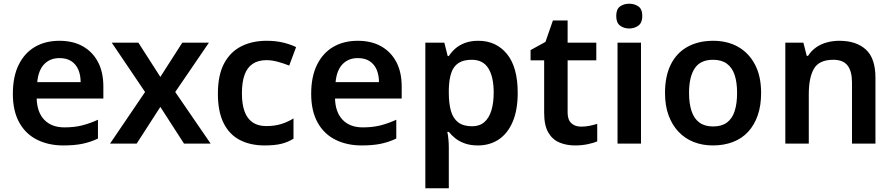

<svg xmlns="http://www.w3.org/2000/svg" viewBox="-20 -771 4798 1031"><path d="M299 -552Q372 -552 424.5 -522.5Q477 -493 506 -438.5Q535 -384 535 -306V-242H177Q179 -168 218 -127.5Q257 -87 326 -87Q379 -87 420.5 -97.5Q462 -108 506 -128V-27Q466 -8 423 1Q380 10 320 10Q241 10 179.5 -20.5Q118 -51 83.5 -113Q49 -175 49 -267Q49 -360 80.5 -423.5Q112 -487 168 -519.5Q224 -552 299 -552ZM299 -459Q249 -459 217.5 -426.5Q186 -394 180 -330H413Q413 -368 400.5 -397Q388 -426 363 -442.5Q338 -459 299 -459Z M759 -277 580 -542H723L841 -358L959 -542H1102L921 -277L1111 0H968L841 -197L714 0H571Z M1401 10Q1324 10 1267.5 -19.5Q1211 -49 1180.5 -110.5Q1150 -172 1150 -268Q1150 -368 1183.5 -430.5Q1217 -493 1276 -522.5Q1335 -552 1411 -552Q1462 -552 1502 -542Q1542 -532 1570 -518L1533 -419Q1502 -431 1471 -439.5Q1440 -448 1411 -448Q1366 -448 1336.5 -428Q1307 -408 1293 -368.5Q1279 -329 1279 -269Q1279 -211 1293.5 -172Q1308 -133 1337 -113.5Q1366 -94 1409 -94Q1455 -94 1490 -105Q1525 -116 1556 -135V-26Q1525 -7 1489.5 1.5Q1454 10 1401 10Z M1901 -552Q1974 -552 2026.5 -522.5Q2079 -493 2108 -438.5Q2137 -384 2137 -306V-242H1779Q1781 -168 1820 -127.5Q1859 -87 1928 -87Q1981 -87 2022.5 -97.5Q2064 -108 2108 -128V-27Q2068 -8 2025 1Q1982 10 1922 10Q1843 10 1781.5 -20.5Q1720 -51 1685.5 -113Q1651 -175 1651 -267Q1651 -360 1682.5 -423.5Q1714 -487 1770 -519.5Q1826 -552 1901 -552ZM1901 -459Q1851 -459 1819.5 -426.5Q1788 -394 1782 -330H2015Q2015 -368 2002.5 -397Q1990 -426 1965 -442.5Q1940 -459 1901 -459Z M2549 -552Q2644 -552 2702 -481.5Q2760 -411 2760 -272Q2760 -180 2733 -117Q2706 -54 2658 -22Q2610 10 2546 10Q2507 10 2477 -0.5Q2447 -11 2426 -27.5Q2405 -44 2390 -63H2382Q2386 -45 2388 -22.5Q2390 0 2390 20V240H2264V-542H2366L2384 -470H2390Q2405 -493 2426.5 -511.5Q2448 -530 2478.5 -541Q2509 -552 2549 -552ZM2513 -450Q2469 -450 2442 -432.5Q2415 -415 2403 -379Q2391 -343 2390 -289V-273Q2390 -215 2401.5 -175Q2413 -135 2440.5 -114Q2468 -93 2515 -93Q2555 -93 2580.5 -115Q2606 -137 2618.5 -177.5Q2631 -218 2631 -274Q2631 -358 2602.5 -404Q2574 -450 2513 -450Z M3100 -91Q3124 -91 3146 -95.5Q3168 -100 3187 -106V-12Q3167 -3 3135 3.5Q3103 10 3068 10Q3022 10 2984.5 -5.5Q2947 -21 2924.5 -59Q2902 -97 2902 -165V-447H2829V-502L2909 -546L2949 -661H3028V-542H3182V-447H3028V-166Q3028 -128 3048 -109.5Q3068 -91 3100 -91Z M3422 -542V0H3296V-542ZM3359 -751Q3387 -751 3408 -736.5Q3429 -722 3429 -685Q3429 -649 3408 -633.5Q3387 -618 3359 -618Q3330 -618 3309.5 -633.5Q3289 -649 3289 -685Q3289 -722 3309.5 -736.5Q3330 -751 3359 -751Z M4067 -272Q4067 -204 4049 -152Q4031 -100 3997.5 -63.5Q3964 -27 3915.5 -8.5Q3867 10 3808 10Q3752 10 3705 -8.5Q3658 -27 3623.5 -63.5Q3589 -100 3570 -152Q3551 -204 3551 -272Q3551 -362 3582 -424.5Q3613 -487 3671.5 -519.5Q3730 -552 3810 -552Q3886 -552 3943.5 -519.5Q4001 -487 4034 -424.5Q4067 -362 4067 -272ZM3680 -272Q3680 -215 3693.5 -174.5Q3707 -134 3735.5 -113Q3764 -92 3809 -92Q3855 -92 3883.5 -113Q3912 -134 3925 -174.5Q3938 -215 3938 -272Q3938 -330 3924.5 -369.5Q3911 -409 3882.5 -429.5Q3854 -450 3809 -450Q3741 -450 3710.5 -404Q3680 -358 3680 -272Z M4487 -552Q4578 -552 4629.5 -505Q4681 -458 4681 -353V0H4555V-328Q4555 -389 4531 -419.5Q4507 -450 4455 -450Q4379 -450 4351 -402.5Q4323 -355 4323 -265V0H4197V-542H4294L4312 -471H4319Q4337 -499 4363 -517Q4389 -535 4421 -543.5Q4453 -552 4487 -552Z"/></svg>

Font: Noto Sans Devanagari SemiBold
Style: Regular
Weight: 600
Version: Version 2.003